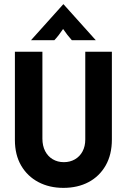

<svg xmlns="http://www.w3.org/2000/svg" viewBox="-20 -868 596 902"><path d="M277.8 14.6Q211.8 14.6 160.4 -12.5Q109 -39.6 79.5 -89.9Q50 -140.3 50 -210.4V-625H179.2V-216.7Q179.2 -183.3 192 -158.3Q204.9 -133.3 227.8 -119.8Q250.7 -106.2 279.9 -106.2Q309 -106.2 331.9 -119.4Q354.9 -132.6 367.7 -156.6Q380.6 -180.6 380.6 -212.5V-625H505.6V-212.5Q505.6 -141.7 476.4 -90.6Q447.2 -39.6 396.2 -12.5Q345.1 14.6 277.8 14.6ZM125.7 -679.2 277.1 -847.9H278.5L429.9 -679.2H317.4Q306.2 -691.7 296.5 -704.2Q286.8 -716.7 276.4 -731.9Q266 -716.7 256.6 -704.2Q247.2 -691.7 235.4 -679.2Z"/></svg>

Font: Afacad Flux
Style: Bold
Weight: 700
Designer: Kristian Moeller
Foundry: Dicotype
Version: Version 1.100